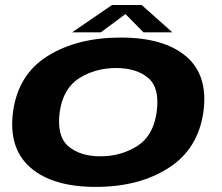

<svg xmlns="http://www.w3.org/2000/svg" viewBox="-20 -747 894 772"><path d="M365.5 4.5Q539 4.5 658 -71.8Q777 -148 798 -298Q817.5 -444.5 728.5 -520.2Q639.5 -596 465.5 -596Q291 -596 172 -522Q53 -448 32.5 -298Q13 -151.5 102 -73.5Q191 4.5 365.5 4.5ZM384 -118.5Q302 -118.5 254.8 -159Q207.5 -199.5 220 -296.5Q234 -392.5 299.2 -433Q364.5 -473.5 446.5 -473.5Q529 -473.5 576 -433.5Q623 -393.5 610 -296.5Q596.5 -200.5 531.2 -159.5Q466 -118.5 384 -118.5ZM270 -617H385.5L484.5 -690.5L557 -617H673L549.5 -727H430.5Z"/></svg>

Font: Anybody Expanded
Style: Bold Italic
Weight: 700
Width: 7
Italic angle: -10°
Version: Version 1.113;gftools[0.9.25]